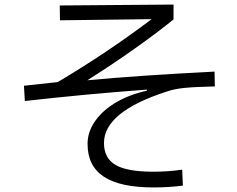

<svg xmlns="http://www.w3.org/2000/svg" viewBox="-20 -783 1040 842"><path d="M779 -39 782 31Q721 39 653 39Q507 39 435.5 -8Q364 -55 364 -152Q364 -206 398.5 -254Q433 -302 492.5 -336Q552 -370 624 -385V-390Q353 -370 89 -340L85 -407L233 -423Q449 -551 645 -699L243 -694L242 -759L741 -763V-698Q674 -643 572.5 -571Q471 -499 363 -431Q587 -452 921 -469L922 -404Q834 -402 789.5 -397.5Q745 -393 716 -383Q436 -294 436 -156Q436 -89 487 -59.5Q538 -30 652 -30Q718 -30 779 -39Z"/></svg>

Font: IBM Plex Sans JP
Style: Regular
Weight: 400
Designer: Mike Abbink; Paul van der Laan; Pieter van Rosmalen; Wujin Sim; Yejin Wi; Jinhee Kim; Boomi Park; Yona Kim; Kichan Ma
Foundry: Sandoll Inc.
Version: Version 1.000